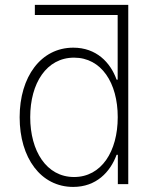

<svg xmlns="http://www.w3.org/2000/svg" viewBox="-20 -747 645 779"><path d="M121.4 -727.3V-686.1H457.4V-423.7H453.1C427.9 -494 370.7 -553.6 277.3 -553.6C146.3 -553.6 59.7 -435.7 59.7 -271.3C59.7 -106.2 145.6 11.4 277 11.4C370.4 11.4 427.2 -48.7 453.1 -119H458.1V0H500.4V-727.3ZM457.7 -271.7C457.7 -132.1 391.3 -28.8 280.5 -28.8C168.3 -28.8 102.6 -134.6 102.6 -271.7C102.6 -408.7 168.3 -513.1 280.5 -513.1C391.3 -513.1 457.7 -410.9 457.7 -271.7Z"/></svg>

Font: Karasuma Gothic
Style: Thin
Weight: 200
Designer: Rasmus Andersson / Ryoko Ishizuka
Foundry: rsms
Version: Version 1.00